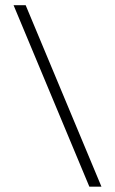

<svg xmlns="http://www.w3.org/2000/svg" viewBox="-20 -702 433 722"><path d="M361.5 0H316L31 -682.5H76.5Z"/></svg>

Font: Newsreader Light
Style: Regular
Weight: 300
Designer: Hugues Gentile
Foundry: Production Type
Version: Version 1.003